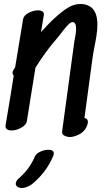

<svg xmlns="http://www.w3.org/2000/svg" viewBox="-20 -678 540 964"><path d="M223 74Q250 74 250 92Q250 99 248 103Q214 187 139 248Q129 255 115.5 260.5Q102 266 90 266Q79 266 71 262Q59 255 59 245Q59 231 74 218Q128 172 156 106Q162 93 182.5 83.5Q203 74 223 74ZM469 -554Q469 -528 464 -496.5Q459 -465 453 -437L446 -397L404 -86Q424 -81 421 -61Q410 -6 343 9L333 10Q316 10 303 3Q290 -4 292 -19Q334 -323 354 -475Q355 -479 358.5 -498Q362 -517 362 -534Q362 -566 345 -567Q332 -569 302.5 -531.5Q273 -494 270 -490Q210 -422 158 -338Q134 -192 120 -102L115 -70Q112 -51 87 -37Q62 -23 38 -23Q23 -23 14.5 -29.5Q6 -36 8 -49Q34 -202 49 -299Q43 -305 43 -313Q43 -318 46 -324Q49 -329 51.5 -333Q54 -337 56 -340L96 -582Q99 -600 123 -613Q147 -626 171 -626Q186 -626 194 -620Q202 -614 200 -602Q195 -569 186 -517L228 -562Q270 -604 308 -631Q346 -658 385 -658Q410 -658 429 -647Q469 -625 469 -554Z"/></svg>

Font: Sedgwick Ave
Style: Regular
Weight: 400
Designer: Kevin Burke, Pedro Vergani
Foundry: Google, Inc.
Version: Version 1.000